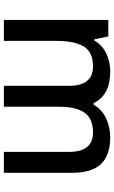

<svg xmlns="http://www.w3.org/2000/svg" viewBox="181 -770 589 991"><g transform="rotate(90 475.5 -274.5)"><path d="M688 -549Q780 -549 826 -502Q872 -455 872 -351V0H764V-336Q764 -460 664 -460Q592 -460 561.5 -416Q531 -372 531 -289V0H423V-336Q423 -460 323 -460Q248 -460 219.5 -411.5Q191 -363 191 -271V0H83V-539H168L183 -467H189Q214 -509 257 -529Q300 -549 348 -549Q472 -549 512 -463H520Q546 -507 592 -528Q638 -549 688 -549Z"/></g></svg>

Font: Noto Sans Sora Sompeng Medium
Style: Regular
Weight: 500
Designer: Monotype Design Team. David Williams.
Foundry: Monotype Imaging Inc.
Version: Version 2.101; ttfautohint (v1.8.4.7-5d5b)